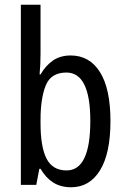

<svg xmlns="http://www.w3.org/2000/svg" viewBox="-20 -780 529 810"><path d="M151 -760V-553Q151 -531 150 -508.5Q149 -486 147 -466H151Q173 -504 204 -525Q235 -546 278 -546Q358 -546 402 -475.5Q446 -405 446 -269Q446 -133 402 -61.5Q358 10 280 10Q236 10 204.5 -10Q173 -30 151 -68H146L133 0H68V-760ZM260 -474Q195 -474 173 -419.5Q151 -365 151 -275V-260Q151 -160 176.5 -110.5Q202 -61 261 -61Q361 -61 361 -270Q361 -474 260 -474Z"/></svg>

Font: Avrile Sans Condensed
Style: Regular
Weight: 400
Width: 3
Designer: Monotype Design Team
Foundry: Monotype Imaging Inc.
Version: Version 2.001;September 10, 2019;FontCreator 11.5.0.2425 64-